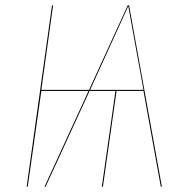

<svg xmlns="http://www.w3.org/2000/svg" viewBox="-20 -700 697 720"><path d="M518 -359H417L366 0H362L413 -359H316L151 0H147L312 -359H135L84 0H80L175 -680H179L135 -363H314L459 -680H464L587 0H583ZM461 -677 318 -363H518Z"/></svg>

Font: Fira Sans Condensed Four
Style: Italic
Weight: 100
Width: 3
Italic angle: -8°
Designer: bBox Type GmbH & Carrois Corporate GbR & Edenspiekermann AG
Foundry: bBox Type GmbH & Carrois Corporate GbR & Edenspiekermann AG
Version: Version 4.301